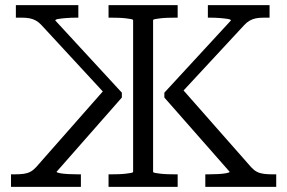

<svg xmlns="http://www.w3.org/2000/svg" viewBox="-20 -730 1122 750"><path d="M782 0V-49H793Q813 -49 832 -50Q851 -51 864 -53.5Q877 -56 877 -59L622 -349V-368L882 -650Q882 -654 870 -656Q858 -658 839.5 -659.5Q821 -661 801 -661H792V-710H1033V-661H1011Q993 -661 980 -658.5Q967 -656 955.5 -649.5Q944 -643 934 -632L678 -356L680 -396L961 -77Q972 -65 983.5 -59Q995 -53 1010 -51Q1025 -49 1045 -49H1059V0ZM296 0H23V-49H37Q58 -49 72.5 -51Q87 -53 98.5 -59Q110 -65 121 -77L402 -396L397 -356L142 -632Q132 -643 120.5 -649.5Q109 -656 95.5 -658.5Q82 -661 65 -661H42V-710H286V-661H277Q258 -661 239 -659.5Q220 -658 208 -656Q196 -654 196 -650L456 -368V-349L201 -59Q201 -56 214 -53.5Q227 -51 246.5 -50Q266 -49 285 -49H296ZM404 0V-49H413Q427 -49 442.5 -49.5Q458 -50 471 -51.5Q484 -53 492 -54.5Q500 -56 500 -59V-651Q500 -654 492 -655.5Q484 -657 471 -658.5Q458 -660 442.5 -660.5Q427 -661 413 -661H404V-710H674V-661H665Q651 -661 635.5 -660.5Q620 -660 607 -658.5Q594 -657 586 -655.5Q578 -654 578 -651V-59Q578 -56 586 -54.5Q594 -53 607 -51.5Q620 -50 635.5 -49.5Q651 -49 665 -49H674V0Z"/></svg>

Font: Roboto Serif Light
Style: Regular
Weight: 300
Designer: Greg Gazdowicz
Foundry: Commercial Type
Version: Version 1.008